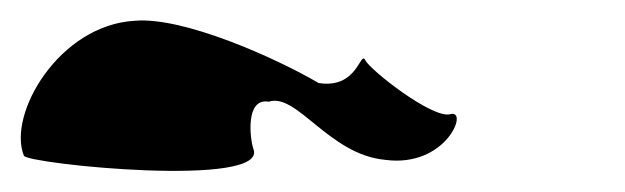

<svg xmlns="http://www.w3.org/2000/svg" viewBox="-33 -486 602 185"><path d="M-10 -336C-7 -328 228 -304 211 -343C208 -352 203 -392 226 -388C253 -397 284 -337 338 -332C397 -324 419 -381 401 -376C384 -371 323 -419 319 -428C314 -438 312 -400 274 -406C233 -430 144 -470 97 -466C24 -462 -26 -376 -10 -336Z"/></svg>

Font: Ampere
Style: SCRevIta
Weight: 400
Version: Version 1